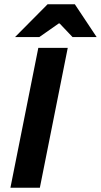

<svg xmlns="http://www.w3.org/2000/svg" viewBox="-20 -875 471 895"><path d="M28.6 0 158.6 -651.8H295.8L165.8 0ZM50 -702.1 201.8 -855.1H328.9L430.6 -702.1H318.2L257.9 -765.7H253.9L163.1 -702.1Z"/></svg>

Font: Source Sans 3
Style: Italic
Weight: 200
Italic angle: -11°
Designer: Paul D. Hunt
Foundry: Adobe
Version: Version 3.046;hotconv 1.0.118;makeotfexe 2.5.65603